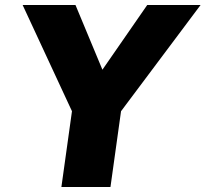

<svg xmlns="http://www.w3.org/2000/svg" viewBox="-20 -743 817 763"><path d="M777 -723H565L387 -466L280 -723H70L266 -301L224 0H419L461 -301Z"/></svg>

Font: United Sans Black
Style: Italic
Weight: 900
Italic angle: -8°
Designer: Pablo Impallari, Rodrigo Fuenzalida (Modified by Dan O. Williams)
Version: Version 1.000;PS 001.000;hotconv 1.0.88;makeotf.lib2.5.64775